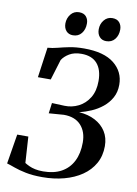

<svg xmlns="http://www.w3.org/2000/svg" viewBox="-102 -1015 776 1089"><g transform="rotate(10 286.0 -470.0)"><path d="M219 8.5Q164 8.5 123.8 0.2Q83.5 -8 55.8 -18.2Q28 -28.5 10 -33.5L38 -204.5H102L111.5 -54Q123.5 -46.5 138 -39.8Q152.5 -33 172.2 -28.8Q192 -24.5 218.5 -24.5Q280 -24.5 323.2 -48.2Q366.5 -72 389.2 -116.8Q412 -161.5 412 -224.5Q412 -286.5 377.8 -323.8Q343.5 -361 279.5 -361L193 -354.5L201 -415L273.5 -412Q316 -410.5 354 -429.5Q392 -448.5 415.8 -487.2Q439.5 -526 439.5 -583.5Q439.5 -648.5 408.8 -683.8Q378 -719 318 -719Q276.5 -719 248.8 -702.5Q221 -686 207 -663.5L171 -545.5H97L121.5 -719.5Q149 -721.5 178.2 -729.2Q207.5 -737 243.8 -744.2Q280 -751.5 328 -751.5Q442 -751.5 500.5 -704.8Q559 -658 559 -583Q559 -540.5 541 -508Q523 -475.5 494 -452Q465 -428.5 430.2 -413.5Q395.5 -398.5 362 -390.5Q414.5 -387 454.5 -366Q494.5 -345 516.8 -309.5Q539 -274 539 -226Q539 -169.5 514.5 -126Q490 -82.5 446.2 -52.5Q402.5 -22.5 344.2 -7Q286 8.5 219 8.5ZM250.5 -814Q226.5 -814 212 -830.2Q197.5 -846.5 197.5 -873.5Q198 -904 216.2 -926.5Q234.5 -949 264 -949Q291.5 -949 305 -932.5Q318.5 -916 318 -892.5Q318 -859 300 -836.5Q282 -814 250.5 -814ZM442.5 -814Q418 -814 403.8 -830.2Q389.5 -846.5 389.5 -873.5Q389.5 -904 408 -926.5Q426.5 -949 455.5 -949Q483 -949 496.5 -932.5Q510 -916 510 -892.5Q510 -859 492 -836.5Q474 -814 442.5 -814Z"/></g></svg>

Font: Merriweather 120pt Medium
Style: Italic
Weight: 500
Italic angle: -7.8°
Version: Version 2.101